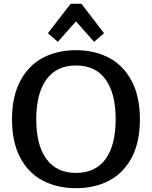

<svg xmlns="http://www.w3.org/2000/svg" viewBox="-20 -972 796 1006"><path d="M378 -860 283 -753 231 -798 350 -952H407L525 -798L473 -753ZM43 -347Q43 -467 86.5 -548.5Q130 -630 205.5 -669.5Q281 -709 378 -709Q475 -709 550.5 -669.5Q626 -630 669.5 -548.5Q713 -467 713 -347Q713 -226 669.5 -145Q626 -64 550.5 -25Q475 14 378 14Q281 14 205.5 -25Q130 -64 86.5 -145Q43 -226 43 -347ZM586 -347Q586 -483 533 -556Q480 -629 378 -629Q277 -629 223.5 -556Q170 -483 170 -347Q170 -211 223.5 -138.5Q277 -66 378 -66Q480 -66 533 -138.5Q586 -211 586 -347Z"/></svg>

Font: Maitree Semibold
Style: Regular
Weight: 600
Designer: CadsonDemak Team
Foundry: CadsonDemak
Version: Version 1.010